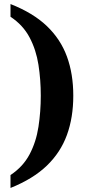

<svg xmlns="http://www.w3.org/2000/svg" viewBox="-20 -792 440 951"><path d="M32 75Q94 34 126.5 -27.5Q159 -89 170.5 -164Q182 -239 182 -318Q182 -397 170.5 -471Q159 -545 126.5 -606.5Q94 -668 32 -709V-772Q144 -728 212 -663Q280 -598 311.5 -512Q343 -426 343 -318Q343 -210 311.5 -123.5Q280 -37 212 28.5Q144 94 32 139Z"/></svg>

Font: Noto Serif Test
Style: Regular
Weight: 400
Version: Version 1.000